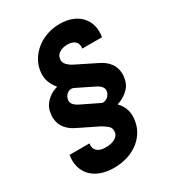

<svg xmlns="http://www.w3.org/2000/svg" viewBox="-209 -853 1010 1117"><g transform="rotate(-30 296.5 -295.0)"><path d="M37.6 -48.3H171.2Q166.2 -16 185 1.8Q203.8 19.5 242.5 19.5Q255.3 19.5 269.9 17.4Q284.4 15.3 297.4 9.6Q310.4 3.9 319.8 -5.9Q329.2 -15.6 332 -30.5Q336.3 -58.9 316.4 -74.9Q306.1 -83.1 296.5 -89.7Q286.9 -96.2 277.7 -101.2L152.7 -162.6Q143.5 -166.9 131.7 -173.5Q120 -180 108.3 -189.8Q96.6 -199.6 86.1 -212.5Q75.6 -225.5 69.1 -242.5Q62.5 -259.6 61.1 -280.7Q59.7 -301.8 66.1 -328.1Q71.7 -350.1 83.8 -367.2Q95.9 -384.2 111 -396.5Q126.1 -408.7 142.4 -416.4Q158.7 -424 172.9 -427.6V-428.6Q150.2 -455.3 139.2 -487.4Q128.2 -519.5 134.9 -560.4Q141.3 -598.4 161.9 -630.7Q182.5 -663 213.4 -686.8Q244.3 -710.6 283.9 -723.9Q323.5 -737.2 367.9 -737.2Q414.8 -737.2 450.6 -722.8Q486.5 -708.5 509.4 -683.1Q532.3 -657.7 541.4 -622.9Q550.4 -588.1 543.7 -546.9H410.9Q413.4 -560.7 410.5 -572.4Q407.7 -584.2 399.7 -592.7Q391.7 -601.2 378.4 -606Q365.1 -610.8 346.6 -610.8Q334.5 -610.8 321.6 -608.1Q308.6 -605.5 297.6 -599.4Q286.6 -593.4 278.8 -583.8Q271 -574.2 268.8 -560.4Q266.3 -547.6 270.4 -536.8Q274.5 -525.9 284.4 -516.7Q304 -498.2 323.9 -489.7L450.6 -426.8Q459.5 -422.6 470.9 -416Q482.2 -409.4 493.8 -399.7Q505.3 -389.9 515.4 -377.1Q525.6 -364.3 532 -347.5Q538.4 -330.6 539.8 -309.7Q541.2 -288.7 534.8 -262.8Q531.2 -248.6 524.9 -236Q518.5 -223.4 508.5 -213.1Q489 -192.8 467.9 -180.6Q446.7 -168.3 429.7 -164.1L426.8 -162.6Q479.4 -109.4 466.6 -30.5Q459.5 13.5 437 46.7Q414.4 79.9 381.7 102.3Q349.1 124.6 308.9 135.8Q268.8 147 226.6 147Q177.6 147 139.2 133.2Q100.9 119.3 76 93.8Q51.1 68.2 40.8 32.1Q30.5 -3.9 37.6 -48.3ZM238.3 -271 347.3 -218Q353.7 -214.8 360.8 -214.8Q369.3 -214.8 377.1 -218.2Q384.9 -221.6 391.3 -227.1Q397.7 -232.6 402.3 -239.9Q407 -247.2 409.1 -255Q421.2 -292.6 362.9 -319.2L253.6 -372.9Q246.4 -376.4 237.9 -376.4Q229.4 -376.4 221.8 -373Q214.1 -369.7 208.1 -364Q202.1 -358.3 197.6 -351Q193.2 -343.8 191.1 -335.9Q179.7 -297.6 238.3 -271Z"/></g></svg>

Font: Inter P
Style: Bold Italic
Weight: 700
Italic angle: 9.39999°
Designer: Rasmus Andersson
Foundry: rsms
Version: Version 3.018;git-588b23468